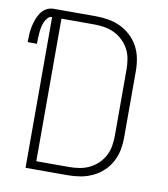

<svg xmlns="http://www.w3.org/2000/svg" viewBox="-82 -805 765 874"><g transform="rotate(10 300.0 -367.5)"><path d="M95 0V-697Q83 -697 74 -686.5Q65 -676 60.5 -664.5Q56 -653 53.5 -640.5Q51 -628 50 -615.5Q49 -603 48.5 -590.5Q48 -578 48 -565H5Q5 -583 6 -600.5Q7 -618 10.5 -635.5Q14 -653 20 -670Q26 -687 36 -702Q46 -717 61.5 -726Q77 -735 95 -735H290Q320 -735 349 -730Q378 -725 404.5 -712.5Q431 -700 452.5 -680Q474 -660 488 -634Q502 -608 507.5 -579Q513 -550 513 -521V-215Q513 -185 507.5 -156Q502 -127 488 -101Q474 -75 452.5 -55Q431 -35 404.5 -22.5Q378 -10 349 -5Q320 0 290 0ZM290 -38Q314 -38 338 -42Q362 -46 383.5 -56.5Q405 -67 422.5 -84Q440 -101 451 -122Q462 -143 466 -167Q470 -191 470 -215V-521Q470 -544 466 -568Q462 -592 451 -613Q440 -634 422.5 -651Q405 -668 383.5 -678.5Q362 -689 338 -693Q314 -697 290 -697H138V-38Z"/></g></svg>

Font: Iosevka Curly XLtEx
Style: Regular
Weight: 200
Width: 7
Monospace: yes
Designer: Belleve Invis
Foundry: Belleve Invis
Version: Version 11.1.0; ttfautohint (v1.8.3)